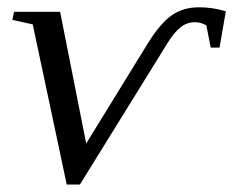

<svg xmlns="http://www.w3.org/2000/svg" viewBox="-20 -491 633 521"><path d="M575.7 -361.8H551.8L540 -421.9Q525.9 -430.7 509.3 -430.7Q487.3 -430.7 470.2 -417.2Q453.1 -403.8 435.1 -375L196.8 9.8H161.1L68.8 -424.8L13.7 -437L18.1 -459H143.1L213.9 -101.6L380.9 -373Q414.6 -427.2 445.6 -449.2Q476.6 -471.2 520 -471.2Q557.6 -471.2 592.8 -460.4Z"/></svg>

Font: Liberation Serif
Style: Italic
Weight: 400
Italic angle: -16.333°
Designer: Steve Matteson
Foundry: Ascender Corporation
Version: Version 2.1.5